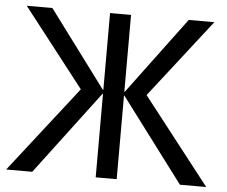

<svg xmlns="http://www.w3.org/2000/svg" viewBox="-51 -771 979 829"><g transform="rotate(5 438.5 -356.0)"><path d="M872 0H758L486 -362H484V0H393V-362H391L118 0H5L296 -373L32 -712H143L391 -379H393V-712H484V-379H486L734 -712H845L581 -373Z"/></g></svg>

Font: CST
Style: Regular
Weight: 400
Version: Version 1.00